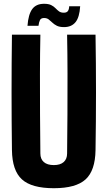

<svg xmlns="http://www.w3.org/2000/svg" viewBox="-20 -983 567 1013"><path d="M264 10Q147 10 95.8 -36.5Q44.5 -83 43 -191Q41 -342 41 -495.8Q41 -649.5 43 -800H193Q191 -699.5 190.8 -593Q190.5 -486.5 191.2 -380Q192 -273.5 193 -173Q193 -144 211.2 -128Q229.5 -112 264 -112Q298 -112 316 -128Q334 -144 334 -173Q335 -273.5 335.8 -380Q336.5 -486.5 336.2 -593Q336 -699.5 334 -800H484Q486.5 -649.5 486.5 -495.8Q486.5 -342 484 -191Q482.5 -83 431.5 -36.5Q380.5 10 264 10ZM345 -950H403Q399.5 -891.5 378.2 -865.8Q357 -840 318 -840Q294 -840 279.8 -847.2Q265.5 -854.5 255.8 -864Q246 -873.5 236.5 -880.8Q227 -888 212.5 -888Q196.5 -888 191 -877.2Q185.5 -866.5 183 -847H125Q129.5 -907 150 -935Q170.5 -963 212.5 -963Q236.5 -963 250.2 -956Q264 -949 273 -939.5Q282 -930 291.5 -923Q301 -916 316.5 -916Q332 -916 338.2 -924.8Q344.5 -933.5 345 -950Z"/></svg>

Font: Big Shoulders Text Thin Black
Style: Regular
Weight: 900
Version: Version 2.002